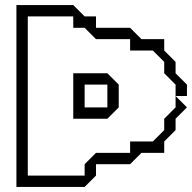

<svg xmlns="http://www.w3.org/2000/svg" viewBox="-20 -740 760 760"><path d="M315 -315H405V-405H315ZM45 0V-720H270L315 -675H360V-630H495L540 -585H630V-540L675 -495V-450L720 -405V-360H675V-405L630 -450V-495L585 -540H495V-585H360L315 -630H270V-675H90V-45H315V-90L360 -135H495V-180H585L630 -225V-270L675 -315V-360L720 -315L675 -270V-225L630 -180V-135H540L495 -90H360V-45L315 0ZM270 -270V-450H405L450 -405V-315L405 -270Z"/></svg>

Font: Rubik Iso
Style: Regular
Weight: 400
Designer: Hubert and Fischer, NaN
Foundry: Hubert and Fischer, NaN
Version: Version 2.200